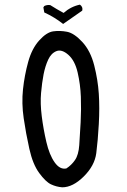

<svg xmlns="http://www.w3.org/2000/svg" viewBox="-20 -799 540 815"><path d="M244.1 -3.9Q218.8 -5.9 196.3 -16.6Q173.8 -27.3 146.5 -64.5Q119.1 -101.6 104.5 -167.5Q89.8 -233.4 80.6 -296.9Q71.3 -360.4 77.6 -419.9Q84 -479.5 99.6 -536.1Q115.2 -592.8 146.5 -627.4Q177.7 -662.1 206.1 -666Q234.4 -669.9 264.6 -664.1Q294.9 -658.2 329.6 -620.6Q364.3 -583 379.9 -521.5Q395.5 -460 399.4 -400.9Q403.3 -341.8 399.4 -272Q395.5 -202.1 388.7 -148.9Q381.8 -95.7 335.4 -49.8Q289.1 -3.9 244.1 -3.9ZM261.7 -84Q283.2 -97.7 298.3 -119.6Q313.5 -141.6 316.4 -182.6Q319.3 -223.6 322.3 -279.8Q325.2 -335.9 323.2 -388.2Q321.3 -440.4 309.6 -491.2Q297.9 -542 270 -566.4Q242.2 -590.8 219.7 -582Q197.3 -573.2 184.6 -545.9Q171.9 -518.6 165 -483.4Q158.2 -448.2 154.3 -404.3Q150.4 -360.4 157.2 -305.7Q164.1 -251 176.8 -196.3Q189.5 -141.6 211.9 -109.9Q234.4 -78.1 261.7 -84ZM248 -697.3Q210.9 -726.6 168 -746.1L164.1 -767.6L168 -773.4Q179.7 -779.3 193.4 -777.3Q220.7 -759.8 250 -744.1Q281.2 -771.5 319.3 -779.3Q333 -769.5 329.1 -753.9Q309.6 -740.2 288.6 -725.6Q267.6 -710.9 248 -697.3Z"/></svg>

Font: NaikaiFont
Style: Regular-Lite
Weight: 400
Version: Version 1.67